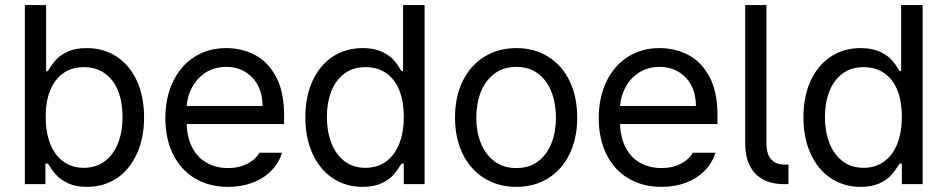

<svg xmlns="http://www.w3.org/2000/svg" viewBox="-20 -727 3741 758"><path d="M78.1 -707H162.1V-446.3H168.9Q169.9 -448.2 170.9 -449.7Q171.9 -451.2 172.9 -453.1Q187.5 -476.6 203.6 -493.7Q219.7 -510.7 249 -523.9Q278.3 -537.1 322.3 -537.1Q388.7 -537.1 439.9 -503.9Q491.2 -470.7 520 -408.7Q548.8 -346.7 548.8 -263.7Q548.8 -181.6 520 -119.1Q491.2 -56.6 440.4 -22.9Q389.6 10.7 323.2 10.7Q279.3 10.7 249 -3.4Q218.8 -17.6 202.1 -36.1Q185.5 -54.7 171.9 -77.1L168.9 -81.1H159.2V0H78.1ZM310.5 -64.5Q359.4 -64.5 394 -90.8Q428.7 -117.2 446.3 -162.6Q463.9 -208 463.9 -265.6Q463.9 -322.3 446.8 -366.7Q429.7 -411.1 395 -436.5Q360.4 -461.9 310.5 -461.9Q262.7 -461.9 229 -437.5Q195.3 -413.1 177.7 -369.1Q160.2 -325.2 160.2 -265.6Q160.2 -206.1 177.7 -160.6Q195.3 -115.2 229.5 -89.8Q263.7 -64.5 310.5 -64.5Z M632.8 -260.7Q632.8 -341.8 663.1 -404.8Q693.4 -467.8 747.6 -502.4Q801.8 -537.1 873 -537.1Q933.6 -537.1 985.4 -510.7Q1037.1 -484.4 1069.3 -424.8Q1101.6 -365.2 1101.6 -272.5V-237.3H691.4V-308.6H1016.6Q1016.6 -353.5 999 -388.2Q981.4 -422.9 948.7 -442.9Q916 -462.9 873 -462.9Q826.2 -462.9 791 -439.9Q755.9 -417 736.3 -378.4Q716.8 -339.8 716.8 -295.9V-248Q716.8 -189.5 737.3 -147.9Q757.8 -106.4 794.9 -85Q832 -63.5 880.9 -63.5Q911.1 -63.5 935.5 -71.8Q960 -80.1 977.1 -93.3Q994.1 -106.4 1003.9 -124H1093.8Q1081.1 -84 1051.8 -53.7Q1022.5 -23.4 978.5 -6.3Q934.6 10.7 880.9 10.7Q805.7 10.7 749.5 -22.9Q693.4 -56.6 663.1 -118.2Q632.8 -179.7 632.8 -260.7Z M1185.5 -263.7Q1185.5 -346.7 1214.4 -408.7Q1243.2 -470.7 1294.4 -503.9Q1345.7 -537.1 1412.1 -537.1Q1457 -537.1 1487.3 -522.9Q1517.6 -508.8 1533.7 -490.7Q1549.8 -472.7 1562.5 -450.2L1565.4 -446.3H1571.3V-707H1656.2V0H1574.2V-81.1H1565.4L1562.5 -77.1Q1548.8 -54.7 1532.7 -36.1Q1516.6 -17.6 1486.3 -3.4Q1456.1 10.7 1411.1 10.7Q1345.7 10.7 1294.4 -22.9Q1243.2 -56.6 1214.4 -119.1Q1185.5 -181.6 1185.5 -263.7ZM1574.2 -265.6Q1574.2 -325.2 1557.1 -369.1Q1540 -413.1 1505.9 -437.5Q1471.7 -461.9 1422.9 -461.9Q1374 -461.9 1339.8 -436.5Q1305.7 -411.1 1288.1 -366.7Q1270.5 -322.3 1270.5 -265.6Q1270.5 -208 1288.1 -162.6Q1305.7 -117.2 1339.8 -90.8Q1374 -64.5 1422.9 -64.5Q1470.7 -64.5 1504.9 -89.8Q1539.1 -115.2 1556.6 -160.6Q1574.2 -206.1 1574.2 -265.6Z M1776.4 -262.7Q1776.4 -344.7 1806.6 -406.7Q1836.9 -468.8 1892.1 -502.9Q1947.3 -537.1 2018.6 -537.1Q2089.8 -537.1 2144.5 -502.9Q2199.2 -468.8 2229 -406.7Q2258.8 -344.7 2258.8 -262.7Q2258.8 -181.6 2229 -119.6Q2199.2 -57.6 2144.5 -23.4Q2089.8 10.7 2018.6 10.7Q1947.3 10.7 1892.1 -23.4Q1836.9 -57.6 1806.6 -119.6Q1776.4 -181.6 1776.4 -262.7ZM2174.8 -262.7Q2174.8 -317.4 2157.7 -362.8Q2140.6 -408.2 2105.5 -435.5Q2070.3 -462.9 2018.6 -462.9Q1966.8 -462.9 1931.2 -435.5Q1895.5 -408.2 1877.9 -362.8Q1860.4 -317.4 1860.4 -262.7Q1860.4 -208 1877.9 -163.1Q1895.5 -118.2 1931.2 -90.8Q1966.8 -63.5 2018.6 -63.5Q2070.3 -63.5 2105.5 -90.8Q2140.6 -118.2 2157.7 -163.1Q2174.8 -208 2174.8 -262.7Z M2343.8 -260.7Q2343.8 -341.8 2374 -404.8Q2404.3 -467.8 2458.5 -502.4Q2512.7 -537.1 2584 -537.1Q2644.5 -537.1 2696.3 -510.7Q2748 -484.4 2780.3 -424.8Q2812.5 -365.2 2812.5 -272.5V-237.3H2402.3V-308.6H2727.5Q2727.5 -353.5 2710 -388.2Q2692.4 -422.9 2659.7 -442.9Q2627 -462.9 2584 -462.9Q2537.1 -462.9 2502 -439.9Q2466.8 -417 2447.3 -378.4Q2427.7 -339.8 2427.7 -295.9V-248Q2427.7 -189.5 2448.2 -147.9Q2468.8 -106.4 2505.9 -85Q2543 -63.5 2591.8 -63.5Q2622.1 -63.5 2646.5 -71.8Q2670.9 -80.1 2688 -93.3Q2705.1 -106.4 2714.8 -124H2804.7Q2792 -84 2762.7 -53.7Q2733.4 -23.4 2689.5 -6.3Q2645.5 10.7 2591.8 10.7Q2516.6 10.7 2460.4 -22.9Q2404.3 -56.6 2374 -118.2Q2343.8 -179.7 2343.8 -260.7Z M3077.1 -77.1Q3085 -77.1 3092.8 -77.1V0Q3084 0 3075.2 0Q3025.4 0 2990.7 -19.5Q2956.1 -39.1 2939 -75.2Q2921.9 -111.3 2921.9 -161.1V-707H3005.9V-161.1Q3005.9 -133.8 3013.7 -115.2Q3021.5 -96.7 3037.6 -86.9Q3053.7 -77.1 3077.1 -77.1Z M3151.9 -263.7Q3151.9 -346.7 3180.7 -408.7Q3209.5 -470.7 3260.7 -503.9Q3312 -537.1 3378.4 -537.1Q3423.3 -537.1 3453.6 -522.9Q3483.9 -508.8 3500 -490.7Q3516.1 -472.7 3528.8 -450.2L3531.7 -446.3H3537.6V-707H3622.6V0H3540.5V-81.1H3531.7L3528.8 -77.1Q3515.1 -54.7 3499 -36.1Q3482.9 -17.6 3452.6 -3.4Q3422.4 10.7 3377.4 10.7Q3312 10.7 3260.7 -22.9Q3209.5 -56.6 3180.7 -119.1Q3151.9 -181.6 3151.9 -263.7ZM3540.5 -265.6Q3540.5 -325.2 3523.4 -369.1Q3506.3 -413.1 3472.2 -437.5Q3438 -461.9 3389.2 -461.9Q3340.3 -461.9 3306.2 -436.5Q3272 -411.1 3254.4 -366.7Q3236.8 -322.3 3236.8 -265.6Q3236.8 -208 3254.4 -162.6Q3272 -117.2 3306.2 -90.8Q3340.3 -64.5 3389.2 -64.5Q3437 -64.5 3471.2 -89.8Q3505.4 -115.2 3522.9 -160.6Q3540.5 -206.1 3540.5 -265.6Z"/></svg>

Font: Pretendard GOV Variable
Style: Regular
Weight: 400
Designer: Base glyphs from Inter by Rasmus Andersson; Hangul glyphs from Noto Sans CJK(Source Han Sans) by Jang Soo-young and Kang
Foundry: Kil Hyung-jin
Version: Version 1.307;Glyphs 3.2 (3192)